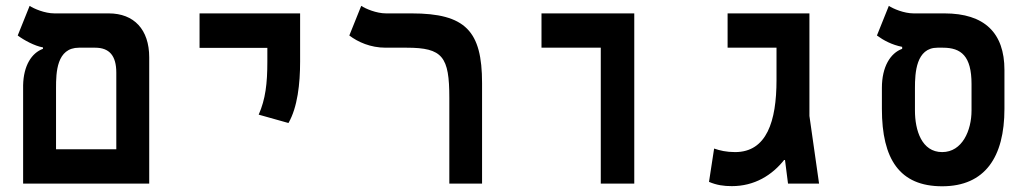

<svg xmlns="http://www.w3.org/2000/svg" viewBox="-20 -632 3556 661"><path d="M59.6 0H493.7V-434.6C493.7 -530.3 441.4 -585.9 354.5 -585.9H167.5C133.8 -585.9 96.7 -602.1 82 -611.8L41 -509.8C62.5 -493.7 99.6 -473.6 127.9 -468.8V-463.9C88.9 -449.7 61 -406.2 59.6 -338.4ZM252 -467.8H307.6C356.4 -467.8 380.4 -440.4 380.4 -381.8V-118.2H172.9V-329.1C172.9 -382.3 174.8 -467.8 252 -467.8Z M973.1 -208.5C1004.4 -262.7 1013.2 -344.2 1013.2 -419.9V-585.9H667V-467.3H900.4V-419.9C900.4 -344.2 894 -290.5 870.6 -237.3Z M1639.6 -346.2C1639.6 -524.9 1583 -585.9 1397 -585.9H1309.1C1275.4 -585.9 1238.3 -602.1 1223.6 -611.8L1182.6 -509.8C1212.4 -487.3 1255.4 -467.8 1307.6 -467.8H1379.9C1504.4 -467.8 1526.9 -436.5 1526.9 -294.9V0H1639.6Z M2048.3 0H2163.6V-585.9H1844.2V-467.8H2048.3Z M2499.5 8.8C2576.7 8.8 2638.2 -27.8 2682.1 -84.5L2692.9 0H2799.8L2766.6 -232.9V-585.9H2484.9V-467.8H2653.3V-356.4C2653.3 -214.4 2619.6 -108.4 2510.7 -108.4C2480.5 -108.4 2458 -113.8 2438.5 -120.6L2420.9 -5.9C2447.3 5.4 2471.7 8.8 2499.5 8.8Z M3223.6 9.3C3371.1 9.3 3438 -91.3 3438 -257.3V-391.1C3438 -518.6 3369.6 -585.9 3231.4 -585.9H3125.5C3091.8 -585.9 3054.7 -602.1 3040 -611.8L2999 -509.8C3021.5 -493.2 3050.8 -477.5 3085.9 -470.7V-463.9C3045.4 -449.2 3016.1 -402.3 3016.1 -329.6V-257.3C3016.1 -84 3077.1 9.3 3223.6 9.3ZM3223.6 -108.4C3153.3 -108.4 3129.9 -183.1 3129.9 -251.5V-329.1C3129.9 -381.3 3133.8 -467.8 3207.5 -467.8H3226.1C3289.1 -467.8 3324.7 -439 3324.7 -342.8V-251.5C3324.7 -183.1 3293 -108.4 3223.6 -108.4Z"/></svg>

Font: Cascadia Code PL SemiBold
Style: Regular
Weight: 600
Monospace: yes
Designer: Aaron Bell
Foundry: Saja Typeworks
Version: Version 2404.023